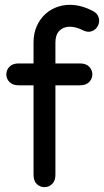

<svg xmlns="http://www.w3.org/2000/svg" viewBox="-20 -759 428 790"><path d="M318 -636Q340 -624 357.5 -630.5Q375 -637 383 -653Q391 -669 386 -687Q381 -705 358 -716Q322 -734 287.5 -738Q253 -742 222 -732.5Q191 -723 168 -702.5Q145 -682 131.5 -652Q118 -622 118 -584Q118 -520 118 -460.5Q118 -401 118 -350Q118 -299 118 -259.5Q118 -220 118 -195Q118 -174 118 -147.5Q118 -121 118 -93Q118 -65 118 -40Q118 -14 131.5 -1.5Q145 11 163 11Q181 11 194.5 -2Q208 -15 208 -40Q208 -66 208 -89Q208 -112 208 -137.5Q208 -163 208 -195Q208 -232 208 -281Q208 -330 208 -383.5Q208 -437 208 -489Q208 -541 208 -584Q208 -615 223.5 -631.5Q239 -648 264 -649Q289 -650 318 -636ZM309 -408Q334 -408 347 -421.5Q360 -435 360 -453Q360 -471 347 -484.5Q334 -498 309 -498Q288 -498 274.5 -498Q261 -498 249 -498Q237 -498 222 -498Q193 -498 166 -498Q139 -498 111 -498Q96 -498 85 -498Q74 -498 57 -498Q32 -498 19 -484.5Q6 -471 6 -453Q6 -435 19 -421.5Q32 -408 57 -408Q67 -408 76 -408Q85 -408 93 -408Q101 -408 111 -408Q142 -408 166.5 -408Q191 -408 222 -408Q234 -408 248 -408Q262 -408 277 -408Q292 -408 309 -408Z"/></svg>

Font: Tilt Neon
Style: Regular
Weight: 400
Designer: Andy Clymer
Foundry: Andy Clymer
Version: Version 1.000